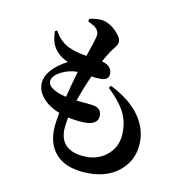

<svg xmlns="http://www.w3.org/2000/svg" viewBox="-119 -900 1018 1058"><g transform="rotate(15 389.5 -371.0)"><path d="M445 47Q339 47 284 -11Q233 -64 233 -159Q233 -186 238 -234Q175 -252 138 -290Q102 -327 102 -370Q102 -410 133 -450Q163 -487 211 -517Q172 -531 152 -549Q129 -568 117 -591Q103 -619 98 -663L109 -670Q147 -614 197 -596Q242 -580 301 -576Q327 -676 328 -700Q329 -726 303 -744Q280 -756 262 -762L263 -777Q299 -789 329 -789Q370 -789 413 -755Q454 -722 454 -696Q454 -680 438 -657Q430 -646 427 -640Q426 -639 425 -637Q404 -599 392 -569Q423 -565 439 -547Q453 -532 453 -511Q453 -477 407 -474Q384 -472 357 -474Q333 -406 312 -324Q331 -324 364 -324Q392 -324 403 -323Q458 -320 458 -272Q458 -229 397 -220Q348 -215 292 -222Q292 -220 291 -216Q288 -182 288 -167Q288 -38 426 -38Q503 -38 553.5 -85Q604 -132 604 -202Q604 -278 565 -337Q534 -384 466 -438L475 -452Q591 -406 651 -334Q710 -263 710 -174Q710 -88 649 -26Q576 47 445 47ZM251 -329Q260 -390 278 -479Q230 -475 188 -449Q144 -421 144 -391Q144 -368 172.5 -352Q201 -336 251 -329Z"/></g></svg>

Font: GenRyuMin TW B
Style: Regular
Weight: 700
Version: Version 1.501;PS 1;hotconv 16.6.51;makeotf.lib2.5.65220